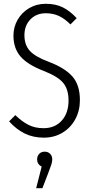

<svg xmlns="http://www.w3.org/2000/svg" viewBox="-20 -716 484 1014"><path d="M385 -620 352 -587Q321 -618 290.5 -632Q260 -646 222 -646Q172 -646 140.5 -613.5Q109 -581 109 -530Q109 -479 137.5 -447.5Q166 -416 239 -389Q323 -357 362.5 -312Q402 -267 402 -187Q402 -132 378 -87Q354 -42 310.5 -15.5Q267 11 211 11Q155 11 110.5 -11Q66 -33 28 -75L61 -108Q96 -74 130.5 -56.5Q165 -39 210 -39Q270 -39 306 -79Q342 -119 342 -185Q342 -244 314 -278Q286 -312 212 -341Q126 -374 88.5 -417.5Q51 -461 51 -528Q51 -573 73 -611.5Q95 -650 134 -673Q173 -696 222 -696Q274 -696 312 -677Q350 -658 385 -620ZM256 126Q256 138 251 153.5Q246 169 237 192L204 278H171L200 164Q176 151 176 126Q176 108 187 96.5Q198 85 216 85Q234 85 245 96.5Q256 108 256 126Z"/></svg>

Font: Fira Sans Extra Condensed Light
Style: Regular
Weight: 300
Width: 1
Designer: Carrois Corporate & Edenspiekermann AG
Foundry: Carrois Corporate GbR & Edenspiekermann AG
Version: Version 4.203